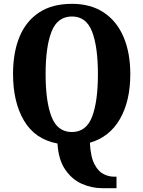

<svg xmlns="http://www.w3.org/2000/svg" viewBox="-20 -745 748 1002"><path d="M513 237Q458 237 406.5 214Q355 191 320 139.5Q285 88 280 4Q163 -18 105.5 -115Q48 -212 48 -359Q48 -470 81.5 -552Q115 -634 183.5 -679.5Q252 -725 356 -725Q454 -725 522 -679.5Q590 -634 625 -551.5Q660 -469 660 -358Q660 -218 606 -124Q552 -30 449 0Q453 74 473 112Q493 150 520.5 163.5Q548 177 574 177H588V237ZM355 -56Q430 -56 460.5 -135.5Q491 -215 491 -358Q491 -501 460.5 -580Q430 -659 356 -659Q280 -659 249 -580Q218 -501 218 -358Q218 -215 249 -135.5Q280 -56 355 -56Z"/></svg>

Font: Noto Serif Tamil Condensed ExtraBold
Style: Italic
Weight: 800
Width: 3
Italic angle: -12°
Designer: Indian Type Foundry, Tom Grace, and the Monotype Design Team
Foundry: Monotype Imaging Inc.
Version: Version 2.003; ttfautohint (v1.8.4.7-5d5b)